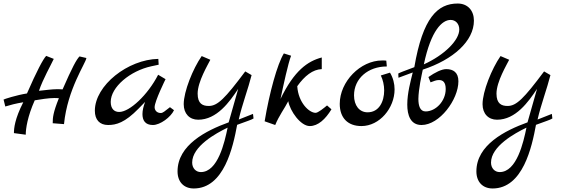

<svg xmlns="http://www.w3.org/2000/svg" viewBox="-28 -709 3190 1089"><path d="M423 -389C406 -372 381 -326 327 -202C315 -203 304 -203 292 -203C268 -203 222 -197 193 -194C216 -262 260 -338 277 -375L234 -392C217 -375 179 -303 125 -179C67 -170 -8 -146 -8 -144C-8 -144 -7 -144 2 -105C28 -113 61 -122 104 -129C56 -35 51 18 51 46L118 55C118 21 128 -48 169 -140C197 -145 249 -153 279 -153C288 -153 297 -153 306 -152C273 -70 271 -42 271 -10L335 -5C355 -205 459 -351 462 -380Z M936 -101C906 -78 896 -68 884 -68C861 -68 849 -84 849 -101C849 -135 911 -260 911 -260L869 -285C810 -170 707 -74 648 -74C620 -74 600 -92 600 -131C600 -215 710 -307 830 -333L872 -342L870 -375C698 -372 510 -225 510 -81C510 -30 537 0 585 0C631 0 680 -13 758 -93L795 -131C786 -107 780 -83 780 -62C780 -27 795 0 839 0C881 0 941 -45 959 -84Z M1407 -63 1326 -31C1345 -115 1380 -207 1399 -283L1363 -304C1248 -150 1206 -108 1156 -108C1122 -108 1093 -120 1093 -178C1093 -246 1152 -343 1165 -370L1116 -391C1066 -319 1014 -190 1014 -118C1014 -64 1047 -30 1096 -30C1202 -30 1274 -131 1323 -205L1269 -15C1142 31 979 113 979 263C979 323 1015 360 1071 360C1243 360 1294 124 1317 -1C1378 -24 1393 -27 1410 -37ZM1263 15C1246 98 1208 267 1111 267C1083 267 1062 245 1062 213C1062 121 1196 47 1263 15Z M1827 -111C1809 -96 1776 -69 1762 -69C1726 -69 1664 -126 1658 -220C1700 -279 1746 -315 1797 -317V-383C1717 -362 1641 -309 1563 -148C1580 -228 1606 -349 1623 -393L1582 -406C1545 -346 1500 -183 1473 -21L1533 0C1554 -52 1586 -94 1607 -135C1617 -79 1677 6 1729 6C1776 6 1818 -33 1852 -89Z M2184 -297 2132 -281C2144 -256 2151 -226 2151 -196C2151 -133 2122 -72 2057 -72C2010 -72 1980 -111 1980 -168C1980 -264 2060 -332 2166 -332L2163 -365C2156 -366 2147 -366 2139 -366C2016 -366 1899 -246 1899 -120C1899 -41 1944 6 2022 6C2125 6 2210 -96 2210 -202C2210 -234 2202 -267 2184 -297Z M2370 -314C2543 -371 2660 -476 2660 -592C2660 -649 2625 -689 2568 -689C2454 -689 2370 -609 2322 -328C2261 -305 2244 -299 2231 -292L2232 -268L2313 -298C2301 -249 2282 -181 2282 -116C2282 -56 2300 0 2363 0C2465 0 2572 -144 2572 -248C2572 -299 2542 -317 2503 -317C2477 -317 2439 -298 2402 -272L2414 -242C2434 -249 2445 -255 2462 -255C2484 -255 2500 -243 2500 -204C2500 -135 2443 -77 2386 -77C2355 -77 2345 -108 2345 -148C2346 -205 2363 -281 2370 -314ZM2376 -344C2417 -538 2480 -596 2528 -596C2556 -596 2577 -574 2577 -542C2577 -481 2493 -397 2376 -344Z M3102 -63 3021 -31C3040 -115 3075 -207 3094 -283L3058 -304C2943 -150 2901 -108 2851 -108C2817 -108 2788 -120 2788 -178C2788 -246 2847 -343 2860 -370L2811 -391C2761 -319 2709 -190 2709 -118C2709 -64 2742 -30 2791 -30C2897 -30 2969 -131 3018 -205L2964 -15C2837 31 2674 113 2674 263C2674 323 2710 360 2766 360C2938 360 2989 124 3012 -1C3073 -24 3088 -27 3105 -37ZM2958 15C2941 98 2903 267 2806 267C2778 267 2757 245 2757 213C2757 121 2891 47 2958 15Z"/></svg>

Font: Marck Script
Style: Regular
Weight: 400
Designer: Denis Masharov, Marck Fogel
Foundry: Denis Masharov
Version: Version 1.002